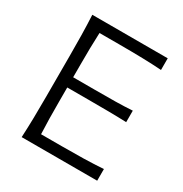

<svg xmlns="http://www.w3.org/2000/svg" viewBox="-166 -841 926 969"><g transform="rotate(30 297.0 -356.5)"><path d="M94.5 0Q97.5 -60 98.5 -115.2Q99.5 -170.5 99.5 -236.5V-475Q99.5 -541 98.5 -597Q97.5 -653 94.5 -713H534V-645Q483 -648.5 424.5 -650Q366 -651.5 287 -651.5H172Q170 -606.5 169.2 -561.8Q168.5 -517 168.5 -465.5V-391.5H294.5Q364.5 -391.5 415.2 -392.2Q466 -393 513.5 -396V-329Q463 -331 412.5 -331.5Q362 -332 293.5 -332H168.5V-246.5Q168.5 -195.5 169.2 -151Q170 -106.5 172 -61.5H293Q360 -61.5 419.5 -62.8Q479 -64 534.5 -68V0Z"/></g></svg>

Font: Commissioner Flair Light
Style: Regular
Weight: 300
Designer: Kostas Bartsokas
Foundry: Kostas Bartsokas
Version: Version 1.000; ttfautohint (v1.8.3)